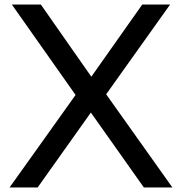

<svg xmlns="http://www.w3.org/2000/svg" viewBox="-20 -738 797 841"><path d="M32 -718H159L380 -402L603 -718H725L445 -325L735 83H610L378 -245L145 83H22L311 -322Z"/></svg>

Font: Gmarket Sans TTF Medium
Style: Regular
Weight: 500
Designer: Creative Director : Sungho Lee; Art Director : Kiwoong Choi; Project Manager : Sori Yang, Jongwook Yoon; Font Designer :
Foundry: Sandoll Inc.
Version: Version 1.000;hotconv 1.0.109;makeotfexe 2.5.65596